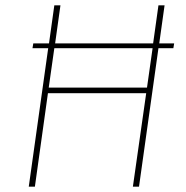

<svg xmlns="http://www.w3.org/2000/svg" viewBox="-20 -701 697 721"><path d="M631 -520H575L502 0H479L529 -351H160L111 0H88L161 -520H102L105 -538H164L184 -681H207L187 -538H555L575 -681H598L578 -538H634ZM532 -372 553 -520H184L163 -372Z"/></svg>

Font: FiraGO Thin
Style: Italic
Weight: 100
Italic angle: -8°
Designer: bBox Type GmbH
Foundry: bBox Type GmbH
Version: Version 1.001